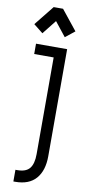

<svg xmlns="http://www.w3.org/2000/svg" viewBox="-115 -947 519 1163"><g transform="rotate(10 144.5 -365.5)"><path d="M75.7 -739.3 18.1 -785.2 115.7 -907.2H173.3L271 -785.2L213.4 -739.3L144.5 -826.2ZM70.3 103.5Q123.5 103.5 146 75.2Q168.5 46.9 168.5 -12.2V-606.9H48.8V-670.4H240.2V-12.2Q240.2 76.7 197.3 126Q154.3 175.3 70.3 175.3H58.6V103.5Z"/></g></svg>

Font: Eligible
Style: Regular
Weight: 500
Version: Version 1.1